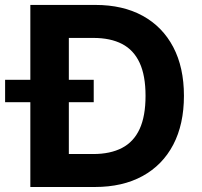

<svg xmlns="http://www.w3.org/2000/svg" viewBox="-58 -747 805 767"><path d="M321 0H131.7V-131.7H314.6Q382.8 -131.7 429.5 -156.1Q476.2 -180.4 499.8 -231.7Q523.4 -283 523.4 -364.3Q523.4 -445 499.8 -496.1Q476.2 -547.2 429.7 -571.4Q383.2 -595.5 315 -595.5H128.6V-727.3H323.2Q432.9 -727.3 512.1 -683.8Q591.3 -640.3 634.1 -558.9Q676.8 -477.6 676.8 -364.3Q676.8 -250.7 634.1 -169Q591.3 -87.4 511.5 -43.7Q431.8 0 321 0ZM217 -727.3V0H63.2V-727.3ZM-37.6 -338.8V-428.3H316.4V-338.8Z"/></svg>

Font: InterMG
Style: Bold
Weight: 700
Designer: Rasmus Andersson
Foundry: rsms
Version: Version 3.019;December 26, 2023;FontCreator 15.0.0.2955 64-b